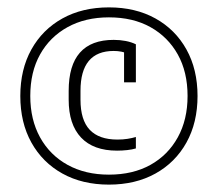

<svg xmlns="http://www.w3.org/2000/svg" viewBox="-20 -760 590 520"><path d="M275 -260Q203 -260 149 -290Q95 -320 65 -374Q35 -428 35 -500Q35 -572 65 -626Q95 -680 149 -710Q203 -740 275 -740Q347 -740 401 -710Q455 -680 485 -626Q515 -572 515 -500Q515 -428 485 -374Q455 -320 401 -290Q347 -260 275 -260ZM297 -352Q233 -352 199.5 -387.5Q166 -423 166 -490V-514Q166 -652 288 -652Q305 -652 320.5 -649Q336 -646 348 -640V-537H316V-635L328 -614Q310 -622 288 -622Q243 -622 220.5 -595Q198 -568 198 -514V-490Q198 -435 223 -408.5Q248 -382 298 -382Q313 -382 325.5 -384Q338 -386 348 -389V-358Q338 -355 324.5 -353.5Q311 -352 297 -352ZM275 -287Q340 -287 387.5 -313.5Q435 -340 461.5 -388Q488 -436 488 -500Q488 -565 461.5 -612.5Q435 -660 387.5 -686.5Q340 -713 275 -713Q211 -713 163 -686.5Q115 -660 88.5 -612.5Q62 -565 62 -500Q62 -436 88.5 -388Q115 -340 163 -313.5Q211 -287 275 -287Z"/></svg>

Font: M PLUS Code Latin SemiExpanded ExtraLight
Style: Regular
Weight: 250
Width: 6
Designer: Coji Morishita
Foundry: UNDERFOREST DESIGN
Version: Version 1.002; ttfautohint (v1.8.3)